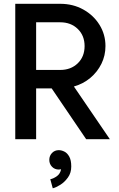

<svg xmlns="http://www.w3.org/2000/svg" viewBox="-20 -743 633 1025"><path d="M61.5 0V-722.7H301.3Q370.1 -722.7 424.8 -692.1Q479.5 -661.6 511.2 -610.4Q543 -559.1 543 -497.1Q543 -446.3 521.5 -402.6Q500 -358.9 462.2 -327.1Q424.3 -295.4 374.5 -281.2L566.4 0H439.9L255.9 -271H172.9V0ZM172.9 -624V-369.6H301.3Q358.4 -369.6 395 -405Q431.6 -440.4 431.6 -497.1Q431.6 -553.2 395 -588.6Q358.4 -624 301.3 -624ZM243.2 110.4Q243.2 88.9 257.6 73.7Q272 58.6 293.9 58.6Q308.1 58.6 323.5 66.2Q338.9 73.7 349.6 92.8Q360.4 111.8 360.4 146Q360.4 180.2 342.5 204.8Q324.7 229.5 301.5 243.9Q278.3 258.3 261.7 262.2L248.5 213.9Q265.6 210.4 283.4 197.8Q301.3 185.1 306.2 160.6Q300.3 162.1 293.9 162.1Q272 162.1 257.6 147.2Q243.2 132.3 243.2 110.4Z"/></svg>

Font: Giphurs Medium
Style: Regular
Weight: 500
Version: Version 0.920; ttfautohint (v1.8.4.7-5d5b)